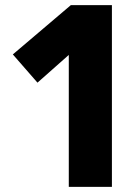

<svg xmlns="http://www.w3.org/2000/svg" viewBox="-20 -728 533 748"><path d="M30 -516 126 -406 248 -514V0H416V-708H256Z"/></svg>

Font: UULA Sans
Style: Bold
Weight: 700
Designer: Mohamed Gaber, Laura Garcia Mut
Foundry: Kief Type Foundry
Version: Version 3.006;hotconv 1.0.109;makeotfexe 2.5.65596